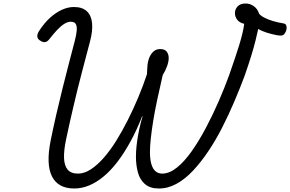

<svg xmlns="http://www.w3.org/2000/svg" viewBox="-20 -1057 1656 1096"><path d="M404 19Q312 19 277 -49.5Q242 -118 269 -254Q284 -328 301 -402Q318 -476 336 -548.5Q354 -621 372 -690Q390 -759 407 -824Q416 -859 418 -883Q420 -907 412.5 -920Q405 -933 384 -933Q367 -933 348 -921.5Q329 -910 308 -888Q287 -866 262 -834Q250 -818 237 -816.5Q224 -815 208 -826Q194 -835 193 -849Q192 -863 203 -880Q232 -925 265 -955Q298 -985 333 -1001Q368 -1017 402 -1017Q449 -1017 475 -993.5Q501 -970 505.5 -925.5Q510 -881 494 -821Q482 -776 470 -730Q458 -684 446 -638.5Q434 -593 422.5 -546.5Q411 -500 400 -452.5Q389 -405 378 -357Q367 -309 357 -260Q344 -198 345.5 -155Q347 -112 366 -89Q385 -66 425 -66Q461 -66 498 -90Q535 -114 572 -156Q609 -198 643.5 -253.5Q678 -309 710 -372.5Q742 -436 770 -503Q798 -570 819 -634Q820 -649 820 -657Q820 -665 821 -672Q822 -700 830.5 -723.5Q839 -747 855 -762Q871 -777 894 -777Q920 -777 931.5 -762.5Q943 -748 943 -726Q943 -706 934 -680Q925 -654 909 -629Q892 -555 878 -490Q864 -425 855 -369.5Q846 -314 841 -268.5Q836 -223 836 -189Q836 -148 844 -120.5Q852 -93 867.5 -79.5Q883 -66 906 -66Q947 -66 990 -100.5Q1033 -135 1074.5 -194Q1116 -253 1155 -326.5Q1194 -400 1228 -478Q1262 -556 1288 -628Q1305 -677 1319.5 -719.5Q1334 -762 1345 -798Q1356 -834 1363.5 -865Q1371 -896 1374 -921Q1347 -927 1334 -944.5Q1321 -962 1321 -982Q1321 -1004 1336.5 -1020.5Q1352 -1037 1382 -1037Q1407 -1037 1428.5 -1022Q1450 -1007 1459 -979Q1467 -968 1488.5 -956.5Q1510 -945 1539.5 -936.5Q1569 -928 1600 -923Q1610 -921 1613.5 -913Q1617 -905 1616 -895Q1615 -881 1606 -867Q1597 -853 1582 -854Q1571 -854 1558.5 -856.5Q1546 -859 1531.5 -862.5Q1517 -866 1503 -870.5Q1489 -875 1476 -880.5Q1463 -886 1454 -892Q1448 -863 1438.5 -825Q1429 -787 1414 -738Q1399 -689 1376 -623Q1349 -551 1317 -476Q1285 -401 1248 -328.5Q1211 -256 1169 -193.5Q1127 -131 1082 -83Q1037 -35 988 -8Q939 19 887 19Q836 19 807 -6.5Q778 -32 767 -73.5Q756 -115 756 -162Q756 -193 759.5 -224.5Q763 -256 768.5 -286.5Q774 -317 780.5 -344Q787 -371 794 -392H791Q760 -313 724.5 -248.5Q689 -184 651 -134Q613 -84 572 -50Q531 -16 489 1.5Q447 19 404 19Z"/></svg>

Font: Playwrite MX
Style: Regular
Weight: 400
Designer: Veronika Burian, José Scaglione
Foundry: TypeTogether
Version: Version 1.002